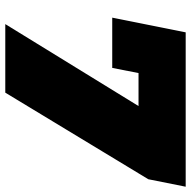

<svg xmlns="http://www.w3.org/2000/svg" viewBox="-18 -722 740 745"><g transform="rotate(90 352.5 -350.0)"><path d="M74 0 392 -517H264L244 -415H49L106 -700H705L676 -555L340 0Z"/></g></svg>

Font: Montserrat Black
Style: Italic
Weight: 900
Italic angle: -11.3°
Designer: Julieta Ulanovsky
Foundry: Julieta Ulanovsky
Version: Version 9.000; ttfautohint (v1.8.4.7-5d5b)